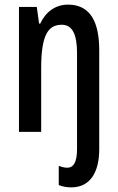

<svg xmlns="http://www.w3.org/2000/svg" viewBox="-20 -570 509 830"><path d="M288 240C371 240 409 173 409 75V-352C409 -473 372 -550 274 -550C221 -550 178 -520 154 -468H149L139 -540H62V0H158V-274C158 -415 186 -463 247 -463C293 -463 313 -421 313 -341V74C313 129 299 155 271 155C259 155 247 152 234 147V230C251 237 270 240 288 240Z"/></svg>

Font: Noto Sans Arabic ExtCond Med
Style: Regular
Weight: 500
Width: 2
Designer: Monotype Design Team, Nadine Chahine, Nizar Qandah and Khaled Hosny
Foundry: Monotype Imaging Inc.
Version: Version 2.012